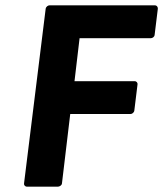

<svg xmlns="http://www.w3.org/2000/svg" viewBox="-20 -687 611 719"><path d="M70 0C69 5 73 12 81 12H197C202 12 211 8 212 0L243 -260H469C474 -260 482 -265 483 -273L495 -371C496 -376 492 -383 484 -383H259L278 -544H545C550 -544 558 -548 559 -556L571 -654C572 -659 568 -667 560 -667H165C160 -667 152 -662 151 -654Z"/></svg>

Font: Falling Sky
Style: BdObl
Weight: 700
Designer: Paul D. Hunt
Foundry: Adobe Systems Incorporated
Version: Version 1.02